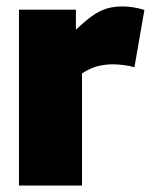

<svg xmlns="http://www.w3.org/2000/svg" viewBox="-20 -577 473 597"><path d="M216 -547V-485Q244 -511 266 -527Q288 -543 310.5 -550Q333 -557 361 -557Q376 -557 393 -554.5Q410 -552 429 -546L398 -368Q380 -373 362.5 -375Q345 -377 330 -377Q308 -377 285 -371.5Q262 -366 235 -349V0H39V-547Z"/></svg>

Font: Georama ExtraCondensed Thin ExtraBold
Style: Regular
Weight: 800
Version: Version 1.001